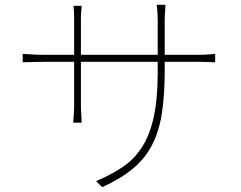

<svg xmlns="http://www.w3.org/2000/svg" viewBox="-20 -747 996 795"><path d="M74 -524Q90 -523 105 -522Q120 -521 134.5 -520.5Q149 -520 162 -520H287V-670Q287 -680 286.5 -689.5Q286 -699 286 -706Q285 -715 284 -723H318Q317 -716 317 -708Q316 -700 315.5 -691Q315 -682 315 -671V-520H633V-659Q633 -673 632.5 -685Q632 -697 631 -707Q630 -718 629 -727H665Q664 -718 664 -707Q663 -696 662.5 -684.5Q662 -673 662 -659V-520H801Q814 -520 826.5 -520.5Q839 -521 849 -522Q861 -523 871 -524V-489Q861 -490 849 -490Q839 -490 826.5 -490.5Q814 -491 801 -491H662V-456Q662 -354 650.5 -279Q639 -204 610 -147.5Q581 -91 530.5 -49Q480 -7 403 28L378 3Q439 -23 486.5 -54.5Q534 -86 566.5 -135.5Q599 -185 616 -260Q633 -335 633 -448V-491H315V-312Q315 -301 315.5 -288.5Q316 -276 317 -265Q317 -252 318 -239H283Q284 -251 285 -264Q286 -276 286.5 -288.5Q287 -301 287 -312V-491H162Q148 -491 133 -490.5Q118 -490 105 -490Q89 -490 74 -489Z"/></svg>

Font: Kinto Sans Thin
Style: Regular
Weight: 100
Designer: Authors: Ryoko NISHIZUKA  (kana & ideographs); Paul D. Hunt (Latin, Greek & Cyrillic); Wenlong ZHANG  (bopomofo); Sandol
Foundry: Adobe Systems Incorporated, ookami Inc.
Version: Version 0.001